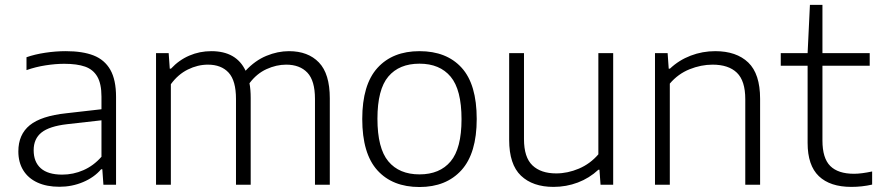

<svg xmlns="http://www.w3.org/2000/svg" viewBox="-20 -760 3615 790"><path d="M457.5 -361V0H405.5L401 -63.5H396Q367.5 -30 321.8 -10.8Q276 8.5 224.5 8.5Q172 8.5 134 -9Q96 -26.5 75.8 -59.2Q55.5 -92 55.5 -137Q55.5 -206.5 102.5 -244.8Q149.5 -283 253 -294L397.5 -310.5V-362.5Q397.5 -415 380.5 -444.5Q363.5 -474 330.2 -485.8Q297 -497.5 244.5 -497.5Q208.5 -497.5 168 -491.2Q127.5 -485 89 -471.5V-524.5Q123 -536.5 166.2 -543Q209.5 -549.5 250.5 -549.5Q320 -549.5 365.2 -531.8Q410.5 -514 434 -472.8Q457.5 -431.5 457.5 -361ZM397.5 -115V-265L256 -249Q183 -240.5 150.8 -214.8Q118.5 -189 118.5 -142Q118.5 -93.5 148 -67.5Q177.5 -41.5 236 -41.5Q281.5 -41.5 323.2 -59.8Q365 -78 397.5 -115Z M1337 -355.5V0H1276V-353Q1276 -428 1244.8 -461Q1213.5 -494 1157.5 -494Q1117 -494 1076.5 -475.5Q1036 -457 1006.5 -417.5Q1011.5 -392 1011.5 -357V0H951V-353Q951 -428 920.8 -461Q890.5 -494 835.5 -494Q793.5 -494 753 -474Q712.5 -454 683 -413.5V0H622V-541.5H674L678.5 -477.5H683.5Q716.5 -513 759 -531.2Q801.5 -549.5 849.5 -549.5Q952.5 -549.5 990.5 -469Q1029.5 -511 1076 -530.2Q1122.5 -549.5 1169 -549.5Q1247.5 -549.5 1292.2 -503Q1337 -456.5 1337 -355.5Z M1470.5 -270.5Q1470.5 -411.5 1533 -480.5Q1595.5 -549.5 1706 -549.5Q1817.5 -549.5 1879.5 -481.2Q1941.5 -413 1941.5 -270.5Q1941.5 -129.5 1878.8 -60Q1816 9.5 1706 9.5Q1595 9.5 1532.8 -59.2Q1470.5 -128 1470.5 -270.5ZM1879 -269.5Q1879 -391 1834.2 -444.5Q1789.5 -498 1706 -498Q1622.5 -498 1577.8 -445Q1533 -392 1533 -271.5Q1533 -150 1577.8 -96.2Q1622.5 -42.5 1706 -42.5Q1789.5 -42.5 1834.2 -96Q1879 -149.5 1879 -269.5Z M2075 -184.5V-541.5H2136V-187.5Q2136 -112.5 2170.8 -79.5Q2205.5 -46.5 2268.5 -46.5Q2315.5 -46.5 2362 -66.2Q2408.5 -86 2442 -125V-541.5H2503V0H2451L2446.5 -61.5H2442Q2405 -27 2357.5 -9Q2310 9 2257.5 9Q2172 9 2123.5 -37.2Q2075 -83.5 2075 -184.5Z M2675 -541.5H2727L2731.5 -477.5H2736.5Q2773.5 -512.5 2821.8 -531Q2870 -549.5 2923 -549.5Q3010 -549.5 3058.8 -502.8Q3107.5 -456 3107.5 -353.5V0H3046.5V-352Q3046.5 -427.5 3012 -460.8Q2977.5 -494 2912 -494Q2864.5 -494 2817.2 -475Q2770 -456 2736 -416V0H2675Z M3568.5 -54.5V-0.5Q3527 9 3483 9Q3395.5 9 3349.2 -35.2Q3303 -79.5 3303 -172V-489.5H3192.5V-541.5H3303L3312.5 -740H3364V-541.5H3558.5V-489.5H3364V-182Q3364 -109 3396.2 -77Q3428.5 -45 3494 -45Q3524 -45 3568.5 -54.5Z"/></svg>

Font: Encode Sans Semi Expanded Light
Style: Regular
Weight: 300
Width: 6
Designer: Multiple Designers
Foundry: Impallari Type
Version: Version 2.000